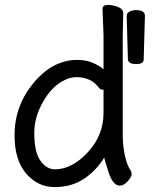

<svg xmlns="http://www.w3.org/2000/svg" viewBox="-20 -735 615 779"><path d="M563 -494Q563 -475 532.5 -475Q502 -475 499 -493L494 -670Q494 -683 506.5 -688.5Q519 -694 531 -694Q568 -694 568 -671V-670ZM480 -681 478 -592V-185Q478 -143 487 -102.5Q496 -62 511 -42Q514 -36 514 -27Q514 -18 498.5 0Q483 18 466 18Q438 18 420.5 -36Q403 -90 403 -96Q370 -42 320 -9Q270 24 201.5 24Q133 24 86 -31Q39 -86 39 -186Q39 -306 116.5 -399Q194 -492 294 -492Q333 -492 363.5 -477Q394 -462 400 -453V-593L396 -699Q396 -715 417.5 -715Q439 -715 459.5 -706.5Q480 -698 480 -681ZM400 -367Q404 -371 396 -371Q388 -371 382 -378Q351 -422 289 -422Q260 -422 228 -402.5Q196 -383 172 -349Q119 -274 119 -196Q119 -118 144 -83Q169 -48 203 -48Q272 -48 336 -117Q400 -186 400 -276Z"/></svg>

Font: LXGW WenKai Medium
Style: Regular
Weight: 500
Designer: LXGW / Fontworks Inc.
Foundry: LXGW / Fontworks Inc.
Version: Version 1.501; October 10, 2024